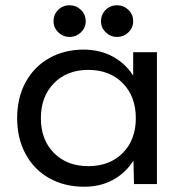

<svg xmlns="http://www.w3.org/2000/svg" viewBox="-20 -698 690 728"><path d="M486 -89Q456 -42 408.5 -16Q361 10 299 10Q224 10 166.5 -22.5Q109 -55 77 -114Q45 -173 45 -250Q45 -327 77 -386Q109 -445 166.5 -477.5Q224 -510 299 -510Q361 -509 408.5 -483Q456 -457 485 -411V-500H575V0H488ZM495 -250Q495 -332 445.5 -382.5Q396 -433 315 -433Q234 -433 184.5 -382.5Q135 -332 135 -250Q135 -168 184.5 -118Q234 -68 315 -68Q396 -68 445.5 -118Q495 -168 495 -250ZM305 -617Q305 -593 287 -575.5Q269 -558 244 -558Q219 -558 201 -575.5Q183 -593 183 -617Q183 -643 200.5 -660.5Q218 -678 244 -678Q269 -678 287 -660.5Q305 -643 305 -617ZM485 -617Q485 -593 467 -575.5Q449 -558 424 -558Q399 -558 381 -575.5Q363 -593 363 -617Q363 -643 380.5 -660.5Q398 -678 424 -678Q449 -678 467 -660.5Q485 -643 485 -617Z"/></svg>

Font: Goli
Style: Regular
Weight: 400
Designer: jaikishan Patel
Foundry: MagicType
Version: Version 1.000